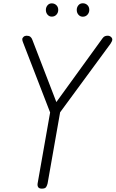

<svg xmlns="http://www.w3.org/2000/svg" viewBox="-20 -1149 706 1172"><path d="M235.5 2.5Q219.5 2.5 213.5 -6Q207.5 -14.5 209.5 -28.5L286 -462.5L122 -886.5Q118.5 -896 117.2 -899.8Q116 -903.5 116 -909Q116 -917.5 123.8 -924.2Q131.5 -931 142.5 -931Q157 -931 165.2 -924.5Q173.5 -918 177.5 -906L324 -526L606 -915.5Q613 -925 620.5 -928Q628 -931 638 -931Q645 -931 651.2 -927.8Q657.5 -924.5 661.5 -919.2Q665.5 -914 665.5 -907.5Q665.5 -898.5 654.5 -882L347 -463.5L270.5 -29Q268 -18 262 -7.8Q256 2.5 235.5 2.5ZM485.5 -1047Q469.5 -1047 459 -1059Q448.5 -1071 448.5 -1088.5Q448.5 -1104.5 458.5 -1116.8Q468.5 -1129 485.5 -1129Q502 -1129 513.5 -1118Q525 -1107 525 -1088.5Q525 -1071.5 513.8 -1059.2Q502.5 -1047 485.5 -1047ZM296 -1047.5Q280.5 -1047.5 270.2 -1059.5Q260 -1071.5 260 -1088.5Q260 -1104.5 270 -1116.5Q280 -1128.5 296 -1128.5Q312.5 -1128.5 324 -1117.5Q335.5 -1106.5 335.5 -1088.5Q335.5 -1071.5 324.5 -1059.5Q313.5 -1047.5 296 -1047.5Z"/></svg>

Font: Edu AU VIC WA NT Hand
Style: Regular
Weight: 400
Designer: Tina and Corey Anderson, Eben Sorkin, Mirko Velimirovic
Foundry: Google for Education
Version: Version 1.001